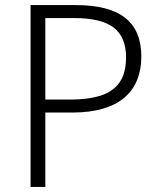

<svg xmlns="http://www.w3.org/2000/svg" viewBox="-20 -734 629 754"><path d="M278 -714Q408 -714 471.5 -664Q535 -614 535 -512Q535 -461 518.5 -420Q502 -379 468.5 -350.5Q435 -322 383.5 -307Q332 -292 263 -292H158V0H100V-714ZM272 -663H158V-343H257Q326 -343 375 -358.5Q424 -374 449.5 -410.5Q475 -447 475 -509Q475 -589 426 -626Q377 -663 272 -663Z"/></svg>

Font: Noto Sans Khmer Light
Style: Regular
Weight: 300
Version: Version 2.003